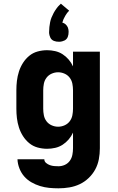

<svg xmlns="http://www.w3.org/2000/svg" viewBox="-20 -801 640 1044"><path d="M298 223Q272 223 247 220.5Q222 218 197.5 210.5Q173 203 150.5 190Q128 177 111.5 158Q95 139 85.5 114.5Q76 90 75 65H221Q221 77 230.5 85Q240 93 251.5 97Q263 101 274.5 102Q286 103 298 103Q316 103 332.5 95.5Q349 88 359.5 73.5Q370 59 373.5 41Q377 23 377 5V-80Q368 -60 353.5 -43Q339 -26 320.5 -14Q302 -2 280 3Q258 8 236 8Q210 8 184.5 1Q159 -6 139 -22.5Q119 -39 105 -61Q91 -83 83 -108Q75 -133 72 -158.5Q69 -184 69 -210V-310Q69 -336 72 -361.5Q75 -387 83 -412Q91 -437 105 -459Q119 -481 139 -497.5Q159 -514 184.5 -521Q210 -528 236 -528Q258 -528 280 -523Q302 -518 320.5 -506Q339 -494 353.5 -477Q368 -460 377 -440V-520H523V5Q523 35 517.5 64.5Q512 94 498 120Q484 146 462 167Q440 188 413.5 200.5Q387 213 357.5 218Q328 223 298 223ZM296 -112Q314 -112 331 -119.5Q348 -127 359 -141.5Q370 -156 373.5 -174Q377 -192 377 -210V-310Q377 -328 373.5 -346Q370 -364 359 -378.5Q348 -393 331 -400.5Q314 -408 296 -408Q278 -408 261 -400.5Q244 -393 233 -378.5Q222 -364 218.5 -346Q215 -328 215 -310V-210Q215 -192 218.5 -174Q222 -156 233 -141.5Q244 -127 261 -119.5Q278 -112 296 -112ZM300 -574Q293 -574 286.5 -575Q280 -576 273.5 -578.5Q267 -581 262 -585.5Q257 -590 254 -596Q251 -602 249 -609.5Q247 -617 247 -621V-627Q247 -641 248.5 -654Q250 -667 252.5 -680Q255 -693 260 -705.5Q265 -718 271.5 -730Q278 -742 287 -754.5Q296 -767 303 -773L311 -781L356 -743Q350 -737 345 -730.5Q340 -724 336 -717Q332 -710 327.5 -701Q323 -692 322 -687L319 -678Q324 -677 328.5 -674.5Q333 -672 337 -668.5Q341 -665 344 -660.5Q347 -656 349 -651.5Q351 -647 352 -640.5Q353 -634 353 -631V-627Q353 -620 352 -613.5Q351 -607 348.5 -600.5Q346 -594 341.5 -589Q337 -584 331 -581Q325 -578 317.5 -576Q310 -574 306 -574Z"/></svg>

Font: Iosevka Aile Heavy
Style: Regular
Weight: 900
Designer: Belleve Invis
Foundry: Belleve Invis
Version: Version 31.1.0; ttfautohint (v1.8.4)